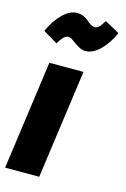

<svg xmlns="http://www.w3.org/2000/svg" viewBox="-124 -852 596 908"><g transform="rotate(15 173.5 -397.5)"><path d="M220.2 -630.9Q202.6 -630.9 184.8 -641.8Q167 -652.8 152.1 -663.8Q137.2 -674.8 127 -674.8Q114.3 -674.8 103.8 -664.3Q93.3 -653.8 79.1 -630.9L8.8 -672.9Q32.2 -725.6 67.1 -760.3Q102.1 -794.9 137.2 -794.9Q154.3 -794.9 169.7 -788.1Q185.1 -781.2 193.8 -772.9Q202.6 -764.6 213.6 -757.8Q224.6 -751 233.9 -751Q244.6 -751 254.6 -760.7Q264.6 -770.5 277.8 -793L350.1 -752.9Q326.2 -699.2 291.3 -665Q256.3 -630.9 220.2 -630.9ZM237.8 -533.2 164.1 0H-2.9L70.8 -533.2Z"/></g></svg>

Font: Fira Sans Compressed ExtraBold
Style: Italic
Weight: 800
Width: 3
Italic angle: -8°
Designer: Carrois Corporate & Edenspiekermann AG
Foundry: Carrois Corporate GbR & Edenspiekermann AG
Version: Version 4.203;PS 004.203;hotconv 1.0.88;makeotf.lib2.5.64775